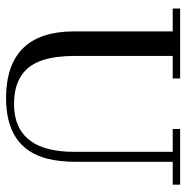

<svg xmlns="http://www.w3.org/2000/svg" viewBox="-10 -616 636 657"><g transform="rotate(90 308.5 -288.0)"><path d="M9.8 -560.5V-585.9H249V-560.5H171.9V-225.6C171.9 -183.3 176.4 -147.5 185.5 -118.2C206.4 -51.1 256.5 -17.6 335.9 -17.6C343.8 -17.6 351.6 -17.9 359.4 -18.6C453.1 -28.3 500 -96.4 500 -222.7V-560.5H421.9V-585.9H612.3V-560.5H534.2V-228.5C534.2 -192.1 530.6 -159.5 523.4 -130.9C499.3 -37.1 430 9.8 315.4 9.8C165 9.1 89.2 -67.4 87.9 -219.7V-560.5Z"/></g></svg>

Font: Abhaya Libre
Style: Regular
Weight: 400
Designer: Pushpananda Ekanayake, Sol Matas, Pathum Egodawatta
Foundry: Mooniak
Version: Version 1.041; ; ttfautohint (v1.5)